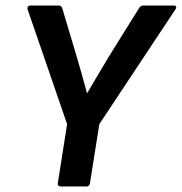

<svg xmlns="http://www.w3.org/2000/svg" viewBox="-20 -675 658 695"><path d="M199.3 0Q194.3 0 191.3 -3.3Q188.3 -6.7 189.3 -11.7L222.9 -225.7L79.6 -642Q78.3 -647.7 81.3 -651.3Q84.3 -655 89.3 -655H192.3Q202.7 -655 205.7 -644L257.1 -471.9Q267 -438.9 276.4 -405.2Q285.7 -371.5 294.7 -338.5H296Q315.7 -371.5 334.8 -404.5Q354 -437.6 374.3 -470.6L482.8 -644.6Q488.9 -655 498.2 -655H610Q615.3 -655 617.1 -651Q619 -647 615.6 -642L339.6 -225.7L305.6 -11.7Q303.6 0 293.3 0Z"/></svg>

Font: Sofia Sans Hairline
Style: Italic
Weight: 1
Italic angle: -9°
Designer: Botio Nikoltchev, Ani Petrova
Foundry: lettersoup
Version: Version 4.102